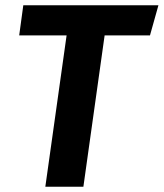

<svg xmlns="http://www.w3.org/2000/svg" viewBox="-20 -712 624 732"><path d="M584 -691.9 551.8 -577.1H378.9L297.9 0H152.8L233.9 -577.1H53.2L68.8 -691.9Z"/></svg>

Font: FiraGO SemiBold
Style: Italic
Weight: 600
Italic angle: -8°
Designer: bBox Type GmbH
Foundry: bBox Type GmbH
Version: Version 1.001;PS 001.001;hotconv 1.0.88;makeotf.lib2.5.64775